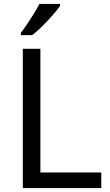

<svg xmlns="http://www.w3.org/2000/svg" viewBox="-20 -964 564 984"><path d="M97 0V-714H187V-80H499V0ZM288 -934Q276 -916 251 -887.5Q226 -859 197.5 -830.5Q169 -802 145 -784H87V-796Q102 -815 119.5 -841Q137 -867 154 -894.5Q171 -922 182 -944H288Z"/></svg>

Font: Noto Sans Tai Le
Style: Regular
Weight: 400
Designer: Monotype Design Team
Foundry: Monotype Imaging Inc.
Version: Version 2.002; ttfautohint (v1.8.4.7-5d5b)